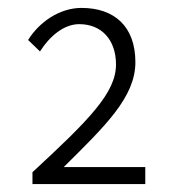

<svg xmlns="http://www.w3.org/2000/svg" viewBox="-20 -912 443 485"><path d="M62 -447H347V-490H141C247 -595 322 -667 322 -755C322 -846 268 -892 186 -892C130 -892 79 -856 51 -811L81 -782C105 -820 141 -851 180 -851C237 -851 273 -811 273 -749C273 -678 206 -610 62 -477Z"/></svg>

Font: Noto Sans SC Light
Style: Regular
Weight: 300
Designer: Ryoko NISHIZUKA 西塚涼子 (kana, bopomofo & ideographs); Paul D. Hunt (Latin, Greek & Cyrillic); Sandoll Communications 산돌커뮤니
Foundry: Adobe
Version: Version 2.004;hotconv 1.0.118;makeotfexe 2.5.65603